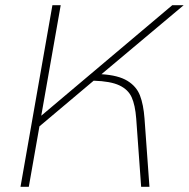

<svg xmlns="http://www.w3.org/2000/svg" viewBox="-20 -720 728 740"><path d="M537 -263 556 0H524L505 -263Q501 -315 487.5 -345Q474 -375 440 -391Q406 -407 341 -409L132 -233L91 0H59L182 -700H214L139 -274L644 -700H688L371 -434Q436 -430 471 -408.5Q506 -387 519.5 -352Q533 -317 537 -263Z"/></svg>

Font: KoHo ExtraLight
Style: Italic
Weight: 275
Italic angle: -10°
Version: Version 1.000; ttfautohint (v1.6)